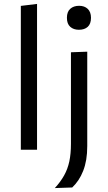

<svg xmlns="http://www.w3.org/2000/svg" viewBox="-20 -762 549 977"><path d="M86 0Q86 -55.5 86 -106.5Q86 -157.5 86 -219V-493.5Q86 -556.5 86 -616Q86 -675.5 86 -732L168.5 -742Q168.5 -681.5 168.5 -620.8Q168.5 -560 168.5 -493.5V-219Q168.5 -157.5 168.5 -106.5Q168.5 -55.5 168.5 0ZM259 195Q288 163.5 306.2 130.8Q324.5 98 332.8 59.2Q341 20.5 341 -30.5V-219V-269Q341 -313.5 341 -351.2Q341 -389 341 -424.2Q341 -459.5 341 -496L424 -499Q424 -462 424 -426.2Q424 -390.5 424 -352.2Q424 -314 424 -269Q424 -211 424 -167.5Q424 -124 424 -88.5Q424 -53 424 -19Q424 18.5 418.8 50Q413.5 81.5 403.2 107.5Q393 133.5 379 154.5Q365 175.5 347.5 192ZM381.5 -610.5Q354.5 -610.5 337.5 -625.5Q320.5 -640.5 320.5 -671.5Q320.5 -702 337.5 -717.2Q354.5 -732.5 382.5 -732.5Q410 -732.5 426.5 -716.8Q443 -701 443 -671.5Q443 -640.5 426.5 -625.5Q410 -610.5 381.5 -610.5Z"/></svg>

Font: Commissioner Thin
Style: Regular
Weight: 400
Version: Version 1.000